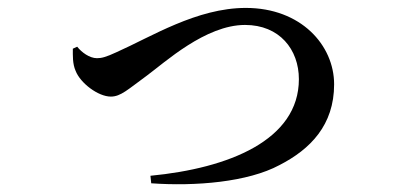

<svg xmlns="http://www.w3.org/2000/svg" viewBox="-20 -478 1040 485"><path d="M164 -355C164 -338 163 -317 171 -299C183 -268 228 -234 260 -234C285 -234 303 -252 351 -287C396 -320 499 -415 599 -415C686 -415 735 -353 735 -278C735 -124 558 -53 360 -34L362 -15C474 -7 606 -18 686 -61C764 -101 824 -162 824 -265C824 -364 740 -458 601 -458C477 -458 362 -385 274 -346C248 -334 237 -331 225 -331C206 -331 186 -346 175 -360Z"/></svg>

Font: Source Han Serif CN SemiBold
Style: Regular
Weight: 600
Designer: Ryoko NISHIZUKA 西塚涼子 (kana & ideographs); Frank Grießhammer (Latin, Greek & Cyrillic); Wenlong ZHANG 张文龙 (bopomofo); San
Foundry: Adobe Systems Incorporated
Version: Version 1.000;PS 1;hotconv 16.6.53;makeotf.lib2.5.65590